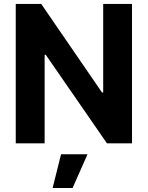

<svg xmlns="http://www.w3.org/2000/svg" viewBox="-20 -727 749 974"><path d="M649.6 0H522.5L212.1 -449.1H206.4V0H59.9V-707H189.1L497.3 -258.1H503.5V-707H649.6ZM289.7 55.7H423.9L348.3 226.6H246.9Z"/></svg>

Font: Pretendard Std Variable
Style: Regular
Weight: 400
Designer: Base glyphs from Inter by Rasmus Andersson; Hangeul glyphs from Noto Sans CJK(Source Han Sans) by Jang Soo-young and Kan
Foundry: Kil Hyung-jin
Version: Version 1.309;Glyphs 3.2 (3225)